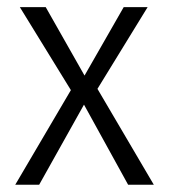

<svg xmlns="http://www.w3.org/2000/svg" viewBox="-20 -509 466 529"><path d="M106 -489.3 212.9 -300.8 320.8 -489.3H386.7L248.5 -264.2L403.8 0H333L211.4 -220.7L87.9 0H22L175.3 -260.7L34.7 -489.3Z"/></svg>

Font: Amiri Typewriter
Style: Regular
Weight: 400
Monospace: yes
Designer: Khaled Hosny
Version: Version 1.1